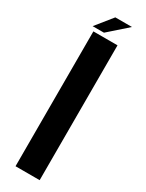

<svg xmlns="http://www.w3.org/2000/svg" viewBox="-235 -935 734 968"><g transform="rotate(30 132.0 -451.0)"><path d="M59 0H199.5V-785H59ZM42.5 -806H108.5L216.5 -901.5H119.5Z"/></g></svg>

Font: Anybody UltraCondensed Thin SemiBold
Style: Regular
Weight: 600
Version: Version 1.111